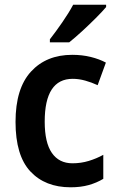

<svg xmlns="http://www.w3.org/2000/svg" viewBox="-20 -786 497 816"><path d="M280 10Q172 10 109 -57.5Q46 -125 46 -268Q46 -410 111.5 -481.5Q177 -553 287 -553Q329 -553 365.5 -544Q402 -535 430 -520L395 -424Q369 -436 342 -443.5Q315 -451 289 -451Q170 -451 170 -269Q170 -180 200.5 -136Q231 -92 288 -92Q324 -92 357 -102Q390 -112 419 -128V-26Q391 -9 357 0.5Q323 10 280 10ZM431 -756Q415 -737 387 -709Q359 -681 328.5 -653Q298 -625 274 -606H192V-619Q217 -651 245 -691.5Q273 -732 291 -766H431Z"/></svg>

Font: Noto Sans Lao SemiCondensed SemiBold
Style: Regular
Weight: 600
Width: 4
Designer: Monotype Design Team
Foundry: Monotype Imaging Inc.
Version: Version 2.003; ttfautohint (v1.8.4.7-5d5b)